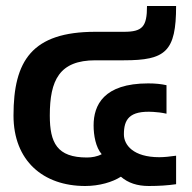

<svg xmlns="http://www.w3.org/2000/svg" viewBox="-20 -617 640 640"><path d="M264 3C311 3 355 -10 383 -28C407 -7 438 3 476 3C510 3 540 1 567 -3V-98C546 -95 527 -93 511 -93C424 -93 393 -134 393 -169C393 -218 410 -249 491 -244C505 -243 517 -242 535 -238V-333C517 -337 498 -339 474 -339C325 -339 292 -266 292 -199C292 -166 299 -126 319 -103C304 -95 286 -92 270 -92C170 -92 146 -141 146 -232C146 -350 178 -416 298 -416H393C532 -416 567 -445 567 -597H470C470 -528 455 -511 393 -511H298C86 -511 25 -414 25 -232C25 -81 124 3 264 3Z"/></svg>

Font: Vanilla Cream
Style: Bold
Weight: 700
Designer: Jeremy Tribby, Jinavaṁso
Foundry: Tribby Type
Version: Version 1.422;Glyphs 3.1.2 (3151)